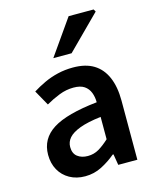

<svg xmlns="http://www.w3.org/2000/svg" viewBox="-114 -822 743 913"><g transform="rotate(-15 258.0 -366.0)"><path d="M192 12Q149 12 116 -6.5Q83 -25 65 -57.5Q47 -90 47 -132Q47 -211 115.5 -254.5Q184 -298 335 -314Q335 -340 326.5 -362Q318 -384 299 -397Q280 -410 246 -410Q210 -410 175.5 -396.5Q141 -383 108 -364L66 -439Q93 -456 125 -471Q157 -486 193 -494.5Q229 -503 268 -503Q330 -503 370 -478.5Q410 -454 430.5 -406.5Q451 -359 451 -291V0H357L348 -54H344Q312 -27 274 -7.5Q236 12 192 12ZM229 -78Q259 -78 283.5 -92.5Q308 -107 335 -132V-242Q269 -234 230.5 -219.5Q192 -205 175 -185.5Q158 -166 158 -141Q158 -109 178 -93.5Q198 -78 229 -78ZM190 -570 312 -744H435L442 -732L280 -570Z"/></g></svg>

Font: Mada SemiBold
Style: Regular
Weight: 600
Designer: Khaled Hosny
Version: Version 1.5